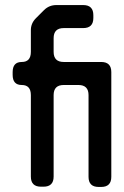

<svg xmlns="http://www.w3.org/2000/svg" viewBox="-20 -730 490 759"><path d="M102 -32Q102 8 142 8H152Q192 8 192 -32V-354Q192 -394 232 -394H290Q330 -394 330 -354V-31Q330 9 370 9H380Q420 9 420 -31V-445Q420 -485 380 -485H232Q192 -485 192 -525V-579Q192 -619 232 -619H309Q349 -619 349 -659V-670Q349 -710 309 -710H203Q174 -710 154 -690L122 -658Q101 -637 102 -608V-525Q102 -485 66 -485Q30 -485 30 -445V-434Q30 -394 66 -394Q102 -394 102 -354Z"/></svg>

Font: WDXL Lubrifont SC
Style: Regular
Weight: 400
Designer: [WDXL Lubrifont] Copyright 2020-2022 (c) NightFurySL2001, Skr-ZERO; [ZCOOL QingKe HuangYou] Copyright 2018-2022 (c) The 
Version: Version 2.001;hotconv 1.1.1;makeotfexe 2.6.0